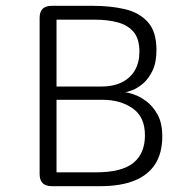

<svg xmlns="http://www.w3.org/2000/svg" viewBox="-20 -639 659 659"><path d="M407 -322.5Q416.5 -322.5 437.8 -315.5Q459 -308.5 481.8 -291.8Q504.5 -275 520.8 -245.8Q537 -216.5 537 -171Q537 -114 512.8 -76Q488.5 -38 441.2 -19Q394 0 324 0H157.5Q116 0 116 -41.5V-578Q116 -619 157.5 -619H299.5Q359.5 -619 408.8 -607.5Q458 -596 487.5 -563.2Q517 -530.5 517 -467.5Q517 -424.5 503.5 -396.5Q490 -368.5 470.8 -352.2Q451.5 -336 433.5 -329.2Q415.5 -322.5 407 -322.5ZM174 -571.5V-342H328.5Q369.5 -342 398.8 -356.8Q428 -371.5 443.2 -398.2Q458.5 -425 458.5 -461.5Q458.5 -506 438.5 -529.5Q418.5 -553 384 -562.2Q349.5 -571.5 306 -571.5ZM308.5 -47.5Q398 -47.5 437.8 -80Q477.5 -112.5 477.5 -174.5Q477.5 -238 435.2 -267.2Q393 -296.5 332 -296.5H174V-47.5Z"/></svg>

Font: Sono Monospace Light
Style: Regular
Weight: 300
Version: Version 2.112